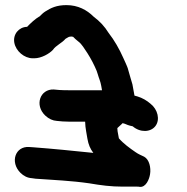

<svg xmlns="http://www.w3.org/2000/svg" viewBox="-20 -702 731 751"><path d="M313 -226H276C259 -226 242 -226 225 -227L203 -229C186 -230 171 -237 157 -250C114 -291 137 -354 190 -352L212 -350C225 -349 239 -349 254 -349H379L376 -366C373 -384 367 -395 362 -413L358 -425C348 -449 336 -472 322 -494C310 -511 301 -529 286 -540C278 -546 272 -552 266 -558C265 -558 263 -558 262 -559H261C257 -559 254 -559 251 -558H250C245 -555 240 -553 236 -550C223 -534 198 -524 187 -507C173 -492 142 -474 114 -474H108C75 -474 42 -502 36 -535C30 -568 54 -596 85 -597C86 -597 87 -597 87 -598C98 -610 119 -629 133 -637C134 -637 134 -637 135 -638C142 -645 149 -652 157 -657C179 -671 201 -682 240 -682C285 -682 320 -663 346 -637C370 -619 389 -599 405 -573C427 -545 447 -510 462 -476L472 -454C476 -445 480 -436 482 -427C487 -408 493 -390 498 -372L506 -328C510 -327 514 -326 517 -325C537 -319 554 -309 569 -296C597 -274 607 -234 588 -209C569 -184 528 -183 499 -208C493 -209 486 -211 480 -213C473 -216 464 -220 459 -220C457 -217 454 -215 452 -213L439 -201C439 -195 440 -191 440 -188L445 -161C462 -141 488 -122 510 -107C521 -99 534 -94 544 -89C564 -78 571 -46 567 -21C564 -1 551 31 527 29C524 28 520 28 517 28H461C413 28 376 23 329 15C260 5 190 2 119 -3L105 -5C88 -6 73 -13 60 -26C18 -68 40 -131 94 -127L109 -126C189 -120 267 -112 345 -104C333 -120 326 -136 322 -159L317 -188C315 -198 313 -216 313 -226Z"/></svg>

Font: Blanket
Style: ReversedObl
Weight: 700
Foundry: Cannot Into Space Fonts
Version: Version 0.9